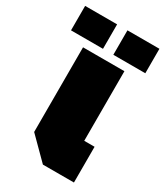

<svg xmlns="http://www.w3.org/2000/svg" viewBox="-235 -807 762 884"><g transform="rotate(30 145.5 -365.0)"><path d="M35 -560H255V-190H310V0H145L35 -110ZM-52 -600V-730H118V-600ZM173 -600V-730H343V-600Z"/></g></svg>

Font: Tektur SemiCondensed Black
Style: Regular
Weight: 900
Width: 4
Designer: Adam Jagosz
Foundry: Adam Jagosz
Version: Version 1.005;gftools[0.9.30]